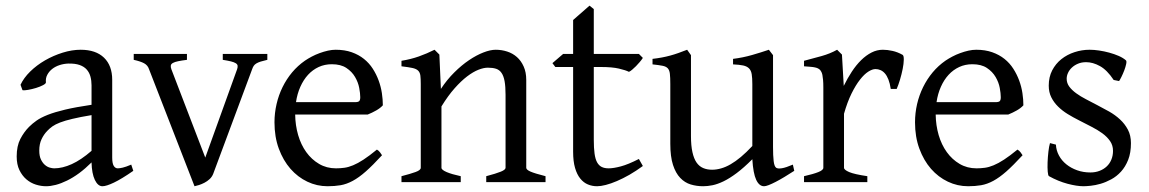

<svg xmlns="http://www.w3.org/2000/svg" viewBox="-20 -645 4070 680"><path d="M171.9 -48.8Q201.2 -48.8 234.1 -63.7Q267.1 -78.6 304.2 -110.8V-237.3Q263.2 -230.5 236.6 -224.1Q210 -217.8 192.9 -211.2Q175.8 -204.6 165.5 -197.3Q155.3 -189.9 147.5 -181.6Q134.8 -168.5 127 -151.6Q119.1 -134.8 119.1 -111.8Q119.1 -92.3 125 -80.1Q130.9 -67.9 139.2 -60.8Q147.5 -53.7 156.5 -51.3Q165.5 -48.8 171.9 -48.8ZM452.1 -40Q410.6 -11.2 383.5 1.7Q356.4 14.6 342.8 14.6Q326.7 14.6 315.9 -7.8Q305.2 -30.3 304.2 -69.8Q282.2 -47.9 260.3 -31.7Q238.3 -15.6 217.3 -5.4Q196.3 4.9 177.5 9.8Q158.7 14.6 143.1 14.6Q125.5 14.6 106.9 8.8Q88.4 2.9 73.5 -9.8Q58.6 -22.5 48.8 -42.5Q39.1 -62.5 39.1 -90.8Q39.1 -127.9 52 -152.8Q64.9 -177.7 83 -195.8Q94.7 -207.5 109.6 -218Q124.5 -228.5 149.2 -238.3Q173.8 -248 210.9 -256.8Q248 -265.6 304.2 -273.9V-342.8Q304.2 -359.4 300.3 -373.8Q296.4 -388.2 287.1 -398.7Q277.8 -409.2 262 -414.8Q246.1 -420.4 222.2 -419.9Q206.5 -419.4 191.4 -414.6Q176.3 -409.7 165 -400.9Q153.8 -392.1 147.5 -380.1Q141.1 -368.2 142.6 -353.5Q143.1 -349.1 132.6 -343.5Q122.1 -337.9 107.7 -333.5Q93.3 -329.1 79.3 -326.7Q65.4 -324.2 59.6 -325.7L52.7 -344.7Q64 -369.1 86.9 -391.6Q109.9 -414.1 139.4 -431.2Q168.9 -448.2 201.9 -458.5Q234.9 -468.8 265.6 -468.8Q319.3 -468.8 348.4 -440.7Q377.4 -412.6 377.4 -362.3V-86.9Q377.4 -66.4 382.8 -57.6Q388.2 -48.8 397 -48.8Q403.8 -48.8 414.6 -51.3Q425.3 -53.7 444.8 -62Z M926.8 -433.1Q912.1 -429.7 902.8 -426.8Q893.6 -423.8 887.7 -420.2Q881.8 -416.5 878.7 -411.9Q875.5 -407.2 873 -399.9L734.9 -28.8Q730.5 -18.1 722.2 -10.5Q713.9 -2.9 704.1 2.2Q694.3 7.3 684.8 10.3Q675.3 13.2 668.9 14.6L507.8 -399.9Q503.4 -413.6 490.7 -420.7Q478 -427.7 453.6 -433.1V-454.1H642.1V-433.1Q623 -430.7 611.1 -428.2Q599.1 -425.8 592.5 -422.1Q585.9 -418.5 585 -413.1Q584 -407.7 586.9 -399.9L707 -86.9L819.8 -399.9Q822.3 -407.2 821.5 -412.4Q820.8 -417.5 814.9 -421.1Q809.1 -424.8 798.1 -427.5Q787.1 -430.2 769 -433.1V-454.1H926.8Z M1155.3 -417.5Q1129.9 -417.5 1108.6 -407.7Q1087.4 -397.9 1071 -380.1Q1054.7 -362.3 1043.7 -337.6Q1032.7 -313 1028.3 -283.2H1237.3Q1248.5 -283.2 1252.2 -286.9Q1255.9 -290.5 1255.9 -300.8Q1255.9 -314 1252.2 -333.7Q1248.5 -353.5 1237.5 -372.3Q1226.6 -391.1 1206.8 -404.3Q1187 -417.5 1155.3 -417.5ZM1335.9 -272Q1327.1 -262.2 1312.5 -253.9Q1297.9 -245.6 1282.2 -239.3H1025.4Q1025.9 -201.2 1035.9 -166.7Q1045.9 -132.3 1064.7 -106.2Q1083.5 -80.1 1110.1 -64.5Q1136.7 -48.8 1169.9 -48.8Q1185.1 -48.8 1199.5 -50.8Q1213.9 -52.7 1230.5 -59.6Q1247.1 -66.4 1267.3 -79.6Q1287.6 -92.8 1314.9 -115.2Q1321.3 -111.8 1325.9 -105.5Q1330.6 -99.1 1333 -95.2Q1300.3 -59.6 1275.6 -37.8Q1251 -16.1 1229.2 -4.4Q1207.5 7.3 1186.3 11Q1165 14.6 1140.1 14.6Q1102.5 14.6 1068.6 -1.5Q1034.7 -17.6 1008.8 -47.1Q982.9 -76.7 967.5 -118.4Q952.1 -160.2 952.1 -211.9Q952.1 -244.6 959.5 -276.4Q966.8 -308.1 980.7 -336.4Q994.6 -364.7 1014.6 -388.7Q1034.7 -412.6 1060.1 -430.2Q1070.8 -437.5 1084.2 -444.6Q1097.7 -451.7 1112.3 -457Q1127 -462.4 1141.4 -465.6Q1155.8 -468.8 1168.9 -468.8Q1200.7 -468.8 1225.6 -460Q1250.5 -451.2 1269 -436.3Q1287.6 -421.4 1300.3 -401.6Q1313 -381.8 1321 -359.9Q1329.1 -337.9 1332.5 -315.2Q1335.9 -292.5 1335.9 -272Z M1702.1 0V-21Q1737.3 -30.3 1753.9 -37.1Q1770.5 -43.9 1770.5 -50.8V-309.1Q1770.5 -338.9 1767.1 -357.4Q1763.7 -376 1756.3 -386.7Q1749 -397.5 1737.1 -401.4Q1725.1 -405.3 1708 -405.3Q1692.9 -405.3 1674.3 -397.9Q1655.8 -390.6 1634.5 -374.5Q1613.3 -358.4 1590.1 -332.3Q1566.9 -306.2 1543.5 -268.1V-50.8Q1543.5 -43.5 1561.8 -35.6Q1580.1 -27.8 1611.8 -21V0H1401.9V-21Q1434.1 -29.3 1452.1 -35.9Q1470.2 -42.5 1470.2 -50.8V-347.2Q1470.2 -366.2 1468.8 -377.4Q1467.3 -388.7 1460.7 -395Q1454.1 -401.4 1440.4 -404.3Q1426.8 -407.2 1401.9 -410.2V-429.7Q1435.1 -435.1 1463.4 -445.1Q1491.7 -455.1 1519 -468.8L1536.1 -451.7L1541.5 -330.1Q1563 -362.8 1588.9 -388.4Q1614.7 -414.1 1641.1 -431.9Q1667.5 -449.7 1692.1 -459.2Q1716.8 -468.8 1735.8 -468.8Q1756.8 -468.8 1776.4 -462.4Q1795.9 -456.1 1810.8 -442.9Q1825.7 -429.7 1834.7 -409.4Q1843.8 -389.2 1843.8 -361.8V-50.8Q1843.8 -43.9 1858.6 -37.4Q1873.5 -30.8 1912.1 -21V0Z M2256.8 -57.1Q2232.9 -39.6 2209.5 -26.1Q2186 -12.7 2164.8 -3.7Q2143.6 5.4 2125.5 10Q2107.4 14.6 2094.7 14.6Q2077.6 14.6 2062.3 8.3Q2046.9 2 2035.2 -12.5Q2023.4 -26.9 2016.6 -50.3Q2009.8 -73.7 2009.8 -107.9V-407.7H1946.8L1936.5 -421.4L1974.6 -454.1H2009.8V-574.2L2067.9 -625L2083 -612.8V-454.1H2242.7L2256.8 -439.9Q2252.4 -433.1 2245.8 -425.3Q2239.3 -417.5 2232.4 -410.6Q2225.6 -403.8 2219 -398.2Q2212.4 -392.6 2207.5 -390.6Q2195.8 -396.5 2171.9 -402.1Q2147.9 -407.7 2108.4 -407.7H2083V-149.9Q2083 -120.6 2085.7 -101.1Q2088.4 -81.5 2094.7 -70.1Q2101.1 -58.6 2111.1 -53.7Q2121.1 -48.8 2135.7 -48.8Q2152.8 -48.8 2178.7 -55.7Q2204.6 -62.5 2242.7 -82Z M2793 -40Q2774.9 -28.3 2758.3 -18.3Q2741.7 -8.3 2727.5 -1Q2713.4 6.3 2702.6 10.5Q2691.9 14.6 2686 14.6Q2668.9 14.6 2658.2 -8.1Q2647.5 -30.8 2644.5 -81.1Q2614.3 -50.8 2589.1 -32Q2564 -13.2 2542.7 -2.9Q2521.5 7.3 2503.7 11Q2485.8 14.6 2470.2 14.6Q2447.3 14.6 2426.3 8.3Q2405.3 2 2389.2 -14.9Q2373 -31.7 2363.5 -61Q2354 -90.3 2354 -136.2V-347.2Q2354 -370.6 2352.5 -383.5Q2351.1 -396.5 2345 -403.1Q2338.9 -409.7 2326.2 -412.1Q2313.5 -414.6 2291 -417V-436.5Q2308.6 -438.5 2324 -441.4Q2339.4 -444.3 2353.8 -448.2Q2368.2 -452.1 2382.8 -457.3Q2397.5 -462.4 2413.6 -468.8L2427.2 -449.7V-163.1Q2427.2 -128.9 2432.4 -106Q2437.5 -83 2447 -69.3Q2456.5 -55.7 2470.5 -49.8Q2484.4 -43.9 2502 -43.9Q2517.6 -43.9 2533.9 -48.6Q2550.3 -53.2 2567.6 -63.2Q2585 -73.2 2604 -89.1Q2623 -105 2644.5 -127.9V-347.2Q2644.5 -369.1 2642.3 -382.3Q2640.1 -395.5 2632.8 -402.8Q2625.5 -410.2 2612.1 -413.1Q2598.6 -416 2576.2 -417V-436.5Q2611.3 -440.9 2643.6 -450.2Q2675.8 -459.5 2703.1 -468.8L2717.8 -449.7V-124Q2717.8 -93.8 2720 -74.7Q2722.2 -55.7 2729 -50.8Q2734.9 -46.9 2749 -49.1Q2763.2 -51.3 2788.1 -62Z M3176.8 -450.7Q3181.2 -447.8 3180.9 -433.6Q3180.7 -419.4 3177 -400.9Q3173.3 -382.3 3167.5 -362.8Q3161.6 -343.3 3155.8 -330.1H3134.8Q3131.8 -349.6 3126.5 -363.3Q3121.1 -377 3114 -385Q3106.9 -393.1 3098.4 -396.7Q3089.8 -400.4 3080.6 -400.4Q3069.8 -400.4 3055.4 -391.4Q3041 -382.3 3025.9 -363Q3010.7 -343.8 2995.8 -313.7Q2981 -283.7 2969.2 -242.2V-50.8Q2969.2 -43.5 2987.5 -35.6Q3005.9 -27.8 3051.8 -21V0H2827.6V-21Q2859.9 -28.3 2877.9 -35.4Q2896 -42.5 2896 -50.8V-335Q2896 -351.1 2895 -362.1Q2894 -373 2892.6 -379.9Q2891.1 -386.7 2888.9 -390.6Q2886.7 -394.5 2884.8 -397Q2881.3 -400.4 2877.2 -402.6Q2873 -404.8 2866.5 -406.2Q2859.9 -407.7 2850.6 -408.4Q2841.3 -409.2 2827.6 -410.2V-429.7Q2859.4 -438 2889.9 -446.5Q2920.4 -455.1 2944.8 -468.8L2961.9 -451.7L2968.3 -340.8Q2981.4 -367.7 2996.8 -391.1Q3012.2 -414.6 3029.8 -431.9Q3047.4 -449.2 3066.7 -459Q3085.9 -468.8 3106.9 -468.8Q3122.6 -468.8 3140.6 -464.8Q3158.7 -460.9 3176.8 -450.7Z M3423.8 -417.5Q3398.4 -417.5 3377.2 -407.7Q3356 -397.9 3339.6 -380.1Q3323.2 -362.3 3312.3 -337.6Q3301.3 -313 3296.9 -283.2H3505.9Q3517.1 -283.2 3520.8 -286.9Q3524.4 -290.5 3524.4 -300.8Q3524.4 -314 3520.8 -333.7Q3517.1 -353.5 3506.1 -372.3Q3495.1 -391.1 3475.3 -404.3Q3455.6 -417.5 3423.8 -417.5ZM3604.5 -272Q3595.7 -262.2 3581.1 -253.9Q3566.4 -245.6 3550.8 -239.3H3293.9Q3294.4 -201.2 3304.4 -166.7Q3314.5 -132.3 3333.3 -106.2Q3352.1 -80.1 3378.7 -64.5Q3405.3 -48.8 3438.5 -48.8Q3453.6 -48.8 3468 -50.8Q3482.4 -52.7 3499 -59.6Q3515.6 -66.4 3535.9 -79.6Q3556.2 -92.8 3583.5 -115.2Q3589.8 -111.8 3594.5 -105.5Q3599.1 -99.1 3601.6 -95.2Q3568.8 -59.6 3544.2 -37.8Q3519.5 -16.1 3497.8 -4.4Q3476.1 7.3 3454.8 11Q3433.6 14.6 3408.7 14.6Q3371.1 14.6 3337.2 -1.5Q3303.2 -17.6 3277.3 -47.1Q3251.5 -76.7 3236.1 -118.4Q3220.7 -160.2 3220.7 -211.9Q3220.7 -244.6 3228 -276.4Q3235.4 -308.1 3249.3 -336.4Q3263.2 -364.7 3283.2 -388.7Q3303.2 -412.6 3328.6 -430.2Q3339.4 -437.5 3352.8 -444.6Q3366.2 -451.7 3380.9 -457Q3395.5 -462.4 3409.9 -465.6Q3424.3 -468.8 3437.5 -468.8Q3469.2 -468.8 3494.1 -460Q3519 -451.2 3537.6 -436.3Q3556.2 -421.4 3568.8 -401.6Q3581.5 -381.8 3589.6 -359.9Q3597.7 -337.9 3601.1 -315.2Q3604.5 -292.5 3604.5 -272Z M3985.4 -138.2Q3985.4 -103.5 3975.6 -78.9Q3965.8 -54.2 3950.2 -37.1Q3934.6 -20 3915.5 -9.8Q3896.5 0.5 3877.9 5.9Q3859.4 11.2 3843 12.9Q3826.7 14.6 3817.4 14.6Q3793.9 14.6 3761 5.9Q3728 -2.9 3695.3 -21Q3691.9 -22.5 3690.7 -36.9Q3689.5 -51.3 3690.2 -70.1Q3690.9 -88.9 3693.1 -107.9Q3695.3 -127 3698.7 -138.2L3719.7 -132.8Q3720.7 -112.3 3730.5 -94.2Q3740.2 -76.2 3756.6 -63Q3772.9 -49.8 3794.7 -42Q3816.4 -34.2 3841.8 -34.2Q3859.4 -34.2 3874 -39.8Q3888.7 -45.4 3899.4 -55.4Q3910.2 -65.4 3916 -79.6Q3921.9 -93.8 3921.9 -110.8Q3921.9 -130.4 3911.4 -145.5Q3900.9 -160.6 3883.8 -173.1Q3866.7 -185.5 3845 -196.5Q3823.2 -207.5 3800.8 -219.2Q3780.3 -229.5 3761.2 -241.2Q3742.2 -252.9 3727.3 -267.6Q3712.4 -282.2 3703.4 -300.3Q3694.3 -318.4 3694.3 -341.8Q3694.3 -372.1 3706.5 -395.8Q3718.8 -419.4 3739 -435.5Q3759.3 -451.7 3785.4 -460.2Q3811.5 -468.8 3839.4 -468.8Q3854.5 -468.8 3872.8 -466.1Q3891.1 -463.4 3908.9 -458.5Q3926.8 -453.6 3942.4 -446.8Q3958 -439.9 3967.8 -431.2Q3970.7 -428.2 3968.5 -418Q3966.3 -407.7 3961.7 -395.5Q3957 -383.3 3951.7 -372.6Q3946.3 -361.8 3943.4 -357.9L3924.3 -361.8Q3900.9 -397 3875.7 -410.9Q3850.6 -424.8 3826.7 -424.8Q3810.5 -424.8 3797.9 -419.4Q3785.2 -414.1 3776.1 -405.5Q3767.1 -397 3762.5 -386.7Q3757.8 -376.5 3757.8 -366.2Q3757.8 -350.6 3767.1 -338.1Q3776.4 -325.7 3791.5 -314.7Q3806.6 -303.7 3825.9 -293.7Q3845.2 -283.7 3865.7 -272.9Q3886.7 -262.2 3908.2 -250Q3929.7 -237.8 3946.8 -221.9Q3963.9 -206.1 3974.6 -185.8Q3985.4 -165.5 3985.4 -138.2Z"/></svg>

Font: Gentium Plus APac
Style: Regular
Weight: 400
Designer: J. Victor Gaultney, Annie Olsen, Iska Routamaa, Becca Hirsbrunner
Foundry: SIL International
Version: Version 5.000